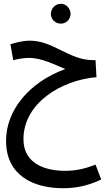

<svg xmlns="http://www.w3.org/2000/svg" viewBox="-20 -724 559 1015"><path d="M302 -599C330 -599 353 -622 353 -650C353 -679 330 -704 302 -704C272 -704 249 -679 249 -650C249 -622 272 -599 302 -599ZM314 271C367 271 436 263 515 225L485 146C423 171 374 179 323 179C222 179 104 143 104 12C104 -178 302 -300 490 -316L485 -406H473C344 -406 263 -509 138 -509C101 -509 63 -499 35 -490L50 -406C74 -412 105 -418 134 -418C199 -418 265 -384 325 -359C131 -288 12 -139 12 20C12 206 159 271 314 271Z"/></svg>

Font: Noto Sans Arabic UI XCn Md
Style: Regular
Weight: 500
Width: 2
Designer: Monotype Design Team, Nadine Chahine and Nizar Qandah
Foundry: Monotype Imaging Inc.
Version: Version 2.010